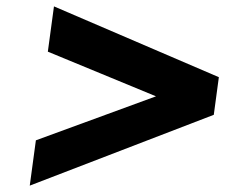

<svg xmlns="http://www.w3.org/2000/svg" viewBox="-20 -717 706 602"><path d="M92.5 -277 73.3 -135 650.3 -357 666.2 -475 149.2 -697 130 -555 469.1 -415Z"/></svg>

Font: Hussar Techniczny
Style: Bold 
Weight: 700
Foundry: Cannot Into Space Fonts
Version: Version 0.77